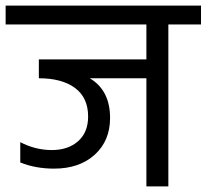

<svg xmlns="http://www.w3.org/2000/svg" viewBox="-42 -662 734 682"><path d="M-22 -642H672V-575H556V0H478V-384H277Q349 -341 349 -243Q349 -162 294.5 -112.5Q240 -63 150 -63Q84 -63 30 -85V-157Q84 -129 142 -129Q200 -129 235.5 -160.5Q271 -192 271 -248Q271 -315 224.5 -349.5Q178 -384 96 -384V-451H478V-575H-22Z"/></svg>

Font: Hind Regular
Style: Regular
Weight: 400
Designer: Manushi Parikh, Satya Rajpurohit
Foundry: Indian Type Foundry
Version: Version 1.201;PS 1.0;hotconv 1.0.78;makeotf.lib2.5.61930; tt